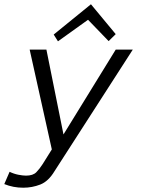

<svg xmlns="http://www.w3.org/2000/svg" viewBox="-106 -688 672 901"><path d="M517.1 -455.1 149.9 115.2Q121.1 163.1 83 178Q44.9 192.9 2.9 192.9Q-43.9 192.9 -85.9 175.8L-61 118.2Q-41 127.9 -19.5 132.1Q2 136.2 16.1 136.2Q48.8 136.2 64.5 120.1Q80.1 104 94.2 82L137.2 13.2L33.2 -455.1H111.8L191.9 -57.1L437 -455.1ZM437 -527.8 403.8 -495.1 307.1 -595.2 166 -494.1 146 -525.9 320.8 -668Z"/></svg>

Font: Anonymous Pro
Style: Italic
Weight: 400
Italic angle: -12°
Monospace: yes
Designer: Mark Simonson
Version: Version 1.003